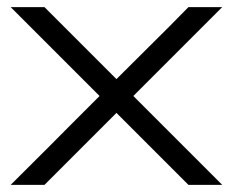

<svg xmlns="http://www.w3.org/2000/svg" viewBox="-20 -520 658 540"><path d="M105 0H10Q147.5 -136.7 176.7 -166.7L260 -250L10 -500H105L307.5 -297.5Q310.8 -300.8 455 -444.2L510 -500H605L355 -250L605 0H510L307.5 -202.5Z"/></svg>

Font: 0xA000-Squarish
Style: Squareish
Weight: 400
Version: Version 0.1